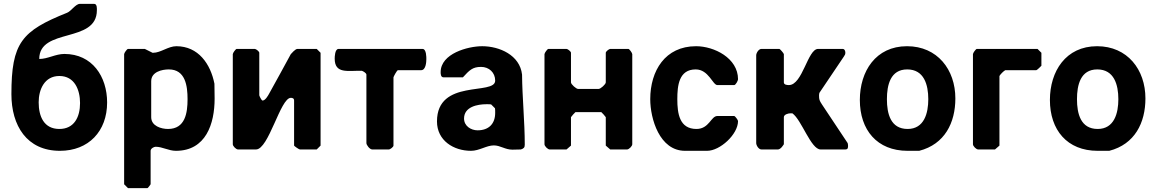

<svg xmlns="http://www.w3.org/2000/svg" viewBox="-20 -773 5982 993"><path d="M39 -286C39 -124 118 7 290 7C438 7 534 -94 534 -243C534 -377 457 -494 313 -494C267 -494 227 -468 183 -468C183 -632 481 -547 481 -720C481 -727 483 -753 467 -753H393C371 -753 348 -715 327 -707C92 -613 39 -552 39 -286ZM180 -244C180 -310 210 -380 287 -380C366 -380 394 -308 394 -240C394 -168 364 -106 287 -106C207 -106 180 -171 180 -244Z M759 180V7C759 -5 776 -14 785 -14C820 -14 852 7 890 7C1045 7 1090 -133 1090 -263C1090 -275 1089 -329 1089 -340C1069 -442 1006 -534 892 -534C850 -534 811 -500 772 -500H769L729 -520H642C637 -520 622 -499 622 -493V180L642 200H742C746 200 758 181 759 180ZM853 -414C939 -414 950 -329 950 -260C950 -189 938 -106 849 -106C814 -106 762 -121 762 -167V-353C762 -401 817 -414 853 -414Z M1321 -280V-500C1321 -507 1304 -520 1298 -520H1204C1199 -520 1184 -499 1184 -493V-27C1184 -17 1201 0 1211 0H1304C1370 0 1430 -267 1484 -267C1492 -267 1501 -265 1501 -253V-20C1501 -18 1526 0 1531 0H1618L1638 -20V-500L1618 -520H1518C1507 -520 1487 -496 1484 -493C1468 -462 1388 -318 1371 -287C1366 -278 1352 -253 1338 -253C1332 -253 1321 -278 1321 -280Z M1851 -407C1858 -405 1875 -395 1875 -387V-33C1875 -23 1892 0 1905 0H1991C1998 0 2015 -13 2015 -20V-373C2015 -376 2033 -410 2038 -410H2158C2183 -410 2185 -454 2185 -467C2185 -475 2186 -520 2165 -520H1731C1712 -520 1711 -479 1711 -470C1711 -390 1778 -408 1851 -407Z M2240 -145C2240 -46 2326 7 2416 7C2459 7 2496 -21 2534 -21C2568 -21 2592 1 2630 1C2637 1 2667 0 2674 0C2689 -5 2694 -10 2694 -25C2694 -144 2681 -269 2680 -387C2669 -488 2563 -534 2474 -534C2400 -534 2259 -496 2259 -400C2259 -392 2259 -373 2274 -373H2374C2408 -410 2424 -427 2468 -427C2509 -427 2541 -398 2541 -356C2541 -278 2240 -368 2240 -145ZM2380 -160C2380 -221 2450 -234 2496 -234C2503 -234 2520 -234 2520 -233L2540 -213C2541 -213 2541 -196 2541 -189C2541 -132 2507 -99 2450 -99C2416 -99 2380 -121 2380 -160Z M2956 -193H3090C3094 -190 3110 -172 3113 -167V-20L3136 0H3223C3233 0 3250 -17 3250 -27V-493C3250 -499 3235 -520 3230 -520H3136C3130 -520 3113 -507 3113 -500V-347C3113 -337 3086 -313 3076 -313H2970C2960 -313 2933 -337 2933 -347V-500C2933 -507 2916 -520 2910 -520H2816C2811 -520 2796 -499 2796 -493V-27C2796 -17 2813 0 2823 0H2910L2933 -20V-167C2936 -172 2952 -190 2956 -193Z M3343 -260C3343 -159 3391 7 3523 7H3637C3704 7 3797 -78 3797 -147C3797 -152 3782 -173 3777 -173H3690C3657 -173 3648 -106 3582 -106C3494 -106 3483 -186 3483 -260C3483 -330 3491 -414 3578 -414C3645 -414 3666 -333 3690 -333H3777C3785 -333 3797 -356 3797 -363C3797 -473 3673 -534 3580 -534C3420 -534 3343 -407 3343 -260Z M4011 -520H3918C3903 -520 3891 -498 3891 -487V-33C3891 -22 3903 0 3918 0H4004C4011 0 4020 -8 4024 -13C4027 -17 4034 -26 4034 -27V-167C4034 -181 4057 -187 4068 -187H4078C4126 -153 4174 0 4224 0H4351C4366 0 4366 -9 4366 -20C4366 -22 4365 -31 4364 -33C4344 -63 4251 -203 4231 -233C4218 -253 4216 -258 4216 -279C4216 -282 4217 -293 4218 -293L4344 -480C4350 -489 4352 -492 4352 -501C4352 -508 4349 -520 4338 -520H4211C4157 -520 4131 -333 4060 -333C4052 -333 4034 -334 4034 -347V-493C4034 -497 4014 -520 4011 -520Z M4427 -256C4427 -101 4516 7 4674 7H4734C4866 -27 4921 -138 4921 -264C4921 -413 4828 -534 4671 -534C4509 -534 4427 -404 4427 -256ZM4567 -260C4567 -333 4585 -414 4672 -414C4759 -414 4781 -335 4781 -260C4781 -188 4760 -106 4674 -106C4586 -106 4567 -185 4567 -260Z M5179 -410H5339C5344 -410 5364 -431 5366 -433V-500L5346 -520H5032C5027 -520 5012 -499 5012 -493V-27C5012 -17 5029 0 5039 0H5126L5149 -20V-380C5154 -389 5170 -405 5179 -410Z M5410 -256C5410 -101 5499 7 5657 7H5717C5849 -27 5904 -138 5904 -264C5904 -413 5811 -534 5654 -534C5492 -534 5410 -404 5410 -256ZM5550 -260C5550 -333 5568 -414 5655 -414C5742 -414 5764 -335 5764 -260C5764 -188 5743 -106 5657 -106C5569 -106 5550 -185 5550 -260Z"/></svg>

Font: Asimov Print
Style: C
Weight: 500
Designer: Google
Version: Version 2.000980: 2014